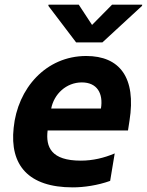

<svg xmlns="http://www.w3.org/2000/svg" viewBox="-20 -792 628 821"><path d="M459.2 -772 373.6 -685.4 316.8 -772H187.5L186.8 -767L305.4 -610.8H418L587.4 -767L588.1 -772ZM348.7 -552.6C176.5 -552.6 55 -414.1 38.4 -245.4C21 -85.9 101.2 9.2 291.2 9.2C338.1 9.2 397.7 0.7 451 -18.5L470.5 -136C425.4 -116.8 377.1 -105.1 325.6 -105.1C198.9 -105.1 175.1 -163 183.6 -234H527.3L533.7 -275.6C563.2 -460.9 491.5 -552.6 348.7 -552.6ZM411.6 -327.8H198.9C210.9 -389.6 263.1 -439.6 329.9 -439.6C395.2 -439.6 422.2 -392.8 411.6 -327.8Z"/></svg>

Font: TID UI
Style: Bold Italic
Weight: 700
Italic angle: -9.39999°
Designer: The TID Project Authors
Foundry: Bakken & Bæck
Version: Version 1.001;hotconv 1.0.109;makeotfexe 2.5.65596